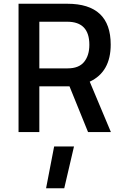

<svg xmlns="http://www.w3.org/2000/svg" viewBox="-20 -705 658 1025"><path d="M226 300 269 77H375L323 300ZM190 -244V0H79V-685H339Q571 -685 571 -467Q571 -321 459 -269L572 0H450L351 -244ZM457 -466Q457 -589 339 -589H190V-340H341Q401 -340 429 -374.5Q457 -409 457 -466Z"/></svg>

Font: TitilliumWebSemiBold
Style: Bold
Weight: 600
Version: Version 1.001;PS 57.000;hotconv 1.0.70;makeotf.lib2.5.55311